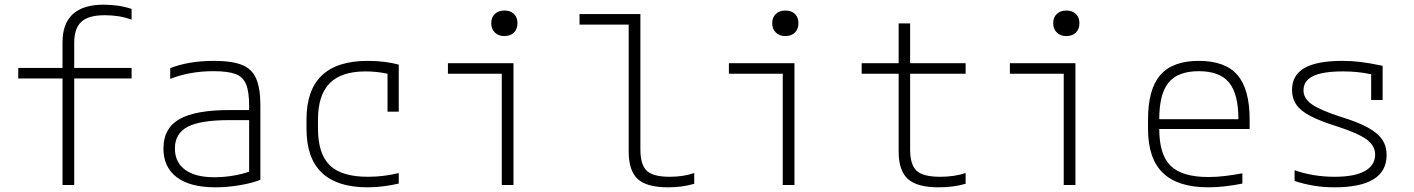

<svg xmlns="http://www.w3.org/2000/svg" viewBox="-20 -790 6040 820"><path d="M247 0V-455H58V-500H247V-609Q247 -770 423 -770Q452 -770 481.5 -766Q511 -762 542 -752V-706Q511 -717 483.5 -721Q456 -725 427 -725Q358 -725 327.5 -697Q297 -669 297 -607V-500H542V-455H297V0Z M900 10Q792 10 735 -33Q678 -76 678 -156Q678 -242 746 -281Q814 -320 961 -320H1044V-339Q1044 -398 1031 -430Q1018 -462 985.5 -474Q953 -486 892 -486Q790 -486 707 -453V-499Q745 -514 791.5 -522Q838 -530 894 -530Q970 -530 1013 -513Q1056 -496 1074 -454.5Q1092 -413 1092 -340V-22Q1057 -8 1004 1Q951 10 900 10ZM1044 -277H960Q836 -277 781.5 -248.5Q727 -220 727 -156Q727 -97 770.5 -65Q814 -33 896 -33Q934 -33 974 -39.5Q1014 -46 1044 -57Z M1550 10Q1289 10 1289 -240V-280Q1289 -530 1550 -530Q1624 -530 1683 -514V-313H1635V-475Q1590 -485 1541 -485Q1438 -485 1388 -434.5Q1338 -384 1338 -278V-242Q1338 -133 1388.5 -84Q1439 -35 1551 -35Q1619 -35 1683 -51V-6Q1653 1 1618.5 5.5Q1584 10 1550 10Z M2123 0V-475H1893V-520H2173V0ZM2134 -636Q2109 -636 2093.5 -651Q2078 -666 2078 -691Q2078 -716 2093.5 -730.5Q2109 -745 2134 -745Q2160 -745 2175 -730.5Q2190 -716 2190 -691Q2190 -666 2175 -651Q2160 -636 2134 -636Z M2833 10Q2742 10 2703.5 -25.5Q2665 -61 2665 -143V-685H2455V-730H2715V-152Q2715 -86 2742.5 -60.5Q2770 -35 2840 -35Q2898 -35 2945 -51V-5Q2917 3 2889.5 6.5Q2862 10 2833 10Z M3323 0V-475H3093V-520H3373V0ZM3334 -636Q3309 -636 3293.5 -651Q3278 -666 3278 -691Q3278 -716 3293.5 -730.5Q3309 -745 3334 -745Q3360 -745 3375 -730.5Q3390 -716 3390 -691Q3390 -666 3375 -651Q3360 -636 3334 -636Z M3988 10Q3897 10 3857.5 -25.5Q3818 -61 3818 -143V-475H3660V-520H3818V-690H3867V-520H4104V-475H3867V-152Q3867 -86 3895 -60.5Q3923 -35 3995 -35Q4056 -35 4104 -51V-5Q4076 3 4047 6.5Q4018 10 3988 10Z M4523 0V-475H4293V-520H4573V0ZM4534 -636Q4509 -636 4493.5 -651Q4478 -666 4478 -691Q4478 -716 4493.5 -730.5Q4509 -745 4534 -745Q4560 -745 4575 -730.5Q4590 -716 4590 -691Q4590 -666 4575 -651Q4560 -636 4534 -636Z M5140 10Q5010 10 4946.5 -51.5Q4883 -113 4883 -240V-280Q4883 -409 4935.5 -469.5Q4988 -530 5100 -530Q5213 -530 5265 -469.5Q5317 -409 5317 -280V-239H4931Q4931 -129 4980 -81.5Q5029 -34 5141 -34Q5176 -34 5213 -38.5Q5250 -43 5286 -50V-6Q5252 1 5214 5.5Q5176 10 5140 10ZM4931 -281H5269Q5269 -389 5229 -437.5Q5189 -486 5100 -486Q5011 -486 4971 -437.5Q4931 -389 4931 -281Z M5679 10Q5632 10 5590.5 3Q5549 -4 5509 -17V-63Q5589 -35 5680 -35Q5765 -35 5809 -59.5Q5853 -84 5853 -130Q5853 -168 5816.5 -194.5Q5780 -221 5691 -250Q5620 -272 5577.5 -294Q5535 -316 5516.5 -343Q5498 -370 5498 -406Q5498 -469 5551 -499.5Q5604 -530 5713 -530Q5752 -530 5790 -525.5Q5828 -521 5885 -509V-363H5836V-473Q5801 -480 5773 -482.5Q5745 -485 5715 -485Q5629 -485 5588 -465Q5547 -445 5547 -404Q5547 -370 5582 -345Q5617 -320 5706 -291Q5779 -269 5821.5 -245.5Q5864 -222 5883 -194Q5902 -166 5902 -128Q5902 10 5679 10Z"/></svg>

Font: M PLUS Code Latin 60 Light
Style: Regular
Weight: 300
Width: 7
Monospace: yes
Designer: Coji Morishita
Foundry: UNDERFOREST DESIGN
Version: Version 1.005; ttfautohint (v1.8.3)